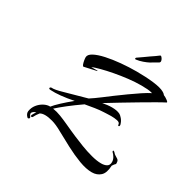

<svg xmlns="http://www.w3.org/2000/svg" viewBox="-179 -891 1153 1163"><g transform="rotate(30 397.0 -309.5)"><path d="M610 101Q570 101 519.5 82Q469 63 416 35Q363 7 316 -19Q277 -41 246.5 -49.5Q216 -58 194 -58Q172 -58 159 -50Q143 -30 135 -13Q132 -7 127 -7Q124 -7 122 -10Q120 -13 121 -17Q125 -24 129 -31.5Q133 -39 138 -46Q129 -43 120 -37Q111 -30 111 -22Q111 -15 119 -5Q122 -1 122 2Q122 7 116.5 9.5Q111 12 107 8Q90 -9 92 -27Q96 -54 112 -74.5Q128 -95 150.5 -107Q173 -119 194 -118Q208 -136 237.5 -163.5Q267 -191 305 -222Q256 -212 215 -208Q174 -204 147 -206Q133 -206 133 -213Q133 -216 137 -219Q141 -222 145 -221Q165 -219 220 -235Q275 -251 371 -277L402 -298Q413 -305 437.5 -324Q462 -343 494.5 -367Q527 -391 562.5 -416.5Q598 -442 630.5 -463.5Q663 -485 687 -497Q671 -502 651 -503.5Q631 -505 608 -505Q566 -505 518.5 -499.5Q471 -494 426 -485.5Q381 -477 345 -467.5Q309 -458 289 -450Q297 -449 309.5 -449.5Q322 -450 332 -450Q332 -450 332.5 -449Q333 -448 333 -447L248 -428Q243 -427 239 -437Q235 -447 232.5 -461Q230 -475 230 -484Q230 -504 258 -519Q286 -534 332 -544Q378 -554 433 -559Q488 -564 542 -564Q607 -564 660.5 -557.5Q714 -551 738 -537Q747 -533 756 -522Q769 -517 783.5 -506Q798 -495 792 -492Q770 -481 732 -459Q694 -437 646.5 -409Q599 -381 549.5 -351Q500 -321 456 -294Q472 -297 488 -299Q504 -301 520 -301Q537 -301 551.5 -298.5Q566 -296 578 -290Q586 -286 598.5 -271.5Q611 -257 617 -235V-231Q617 -223 611 -223Q606 -223 606 -231Q605 -245 585 -249Q565 -253 542 -253Q526 -253 512 -252Q498 -251 491 -251Q464 -250 432 -245Q400 -240 367 -234Q318 -200 279 -169.5Q240 -139 215 -116Q243 -112 272.5 -100.5Q302 -89 329 -76.5Q356 -64 374 -56Q385 -51 415 -38Q445 -25 484 -10Q523 5 562.5 15.5Q602 26 632 26Q656 26 671 17Q686 8 686 -14Q686 -30 677.5 -44.5Q669 -59 659 -68Q655 -73 656.5 -76Q658 -79 659 -79Q667 -76 671.5 -70Q676 -64 681 -61Q692 -54 702.5 -47.5Q713 -41 713 -24V-16Q712 -15 708.5 -12Q705 -9 695 6Q693 58 669.5 79.5Q646 101 610 101ZM500 -624Q492 -624 494 -631Q495 -633 496.5 -635Q498 -637 501 -638Q511 -645 532 -659.5Q553 -674 565 -683Q579 -692 593 -702Q607 -712 616 -719Q618 -719 618.5 -719.5Q619 -720 620 -720Q625 -719 631.5 -709Q638 -699 638 -691Q638 -683 631 -679Q619 -672 608.5 -666Q598 -660 581 -650Q568 -643 545.5 -635Q523 -627 500 -624Z"/></g></svg>

Font: The Nautigal
Style: Bold
Weight: 700
Designer: Robert E. Leuschke
Foundry: Robert E. Leuschke
Version: Version 1.100; ttfautohint (v1.8.3)